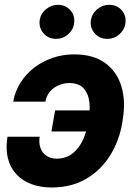

<svg xmlns="http://www.w3.org/2000/svg" viewBox="-20 -785 562 814"><path d="M273.8 -433Q247.9 -432.5 226.3 -422.6Q204.7 -412.7 190.6 -395.2Q176.6 -377.7 172.5 -354.1H36.1Q43.8 -398 67.1 -434.9Q90.4 -471.7 125.2 -498.3Q160.1 -525 203.3 -539.7Q246.5 -554.5 293.6 -554.5Q376 -554.5 426 -517.7Q476.1 -480.9 494.8 -418.5Q513.5 -356.2 500.4 -278.9L498.6 -265.8Q485.8 -188.3 446.7 -125.7Q407.6 -63.1 345.2 -26.7Q282.7 9.8 199.8 9.8Q134.1 9.8 87.9 -16.2Q41.7 -42.1 21.4 -90.4Q1.1 -138.8 11.9 -205.3H148.2Q144.2 -180.1 151.2 -159.1Q158.1 -138.1 175.6 -125.4Q193.1 -112.8 220.1 -112.3Q262.4 -112.8 290 -136.4Q317.7 -160 333.1 -195.3Q348.4 -230.7 354.3 -265.8L356.1 -278.9Q362.7 -317.5 358.8 -352.4Q354.9 -387.4 335.1 -410Q315.2 -432.5 273.8 -433ZM406.6 -317 391 -227.7H198L213.7 -317ZM218.2 -620.3Q184.5 -620.1 164 -644.3Q143.5 -668.5 148.6 -701.6Q153 -728.2 175.3 -746.3Q197.7 -764.4 225.2 -764.6Q259.2 -764.4 279.3 -740.7Q299.4 -717 293.8 -683.4Q290 -657.5 268 -638.8Q246 -620.1 218.2 -620.3ZM435.2 -620.3Q402 -620.1 381.1 -644.1Q360.3 -668.1 365.6 -701.6Q370.4 -728.2 392.8 -746.3Q415.1 -764.4 442.2 -764.6Q476.7 -764.4 496.8 -740.7Q516.9 -717 511.3 -683.4Q507 -657.5 485.3 -638.8Q463.5 -620.1 435.2 -620.3Z"/></svg>

Font: Inter Tight
Style: Italic
Weight: 400
Italic angle: -9.39999°
Designer: Rasmus Andersson
Foundry: rsms
Version: Version 3.002